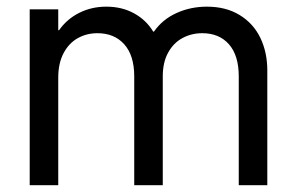

<svg xmlns="http://www.w3.org/2000/svg" viewBox="-20 -545 871 565"><path d="M67.4 -517.6H151.4V-456.1H153.8Q177.2 -489.3 213.4 -507.3Q249.5 -525.4 293 -525.4Q338.9 -525.4 374.8 -505.6Q410.6 -485.8 430.7 -452.1H433.1Q458.5 -488.3 499.8 -506.8Q541 -525.4 588.9 -525.4Q645 -525.4 685.3 -500.7Q725.6 -476.1 746.1 -433.6Q766.6 -391.1 766.6 -337.9V0H682.6V-320.3Q682.6 -381.8 653.8 -414.6Q625 -447.3 575.2 -447.3Q543.5 -447.3 517.1 -433.1Q490.7 -418.9 474.9 -390.4Q459 -361.8 459 -320.3V0H375V-320.3Q375 -381.8 345.7 -414.6Q316.4 -447.3 266.6 -447.3Q234.9 -447.3 208.7 -432.6Q182.6 -418 167 -388.4Q151.4 -358.9 151.4 -316.4V0H67.4Z"/></svg>

Font: Reddit Sans Vanilla
Style: Regular
Weight: 400
Designer: Stephen Hutchings
Foundry: Reddit
Version: Version 1.013